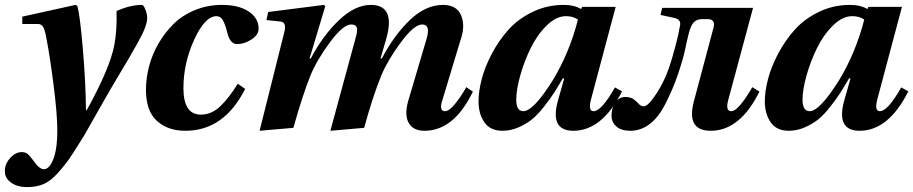

<svg xmlns="http://www.w3.org/2000/svg" viewBox="-34 -522 3729 784"><path d="M-14 180Q-16 151 5.5 125.5Q27 100 54 99Q69 99 78 106Q87 113 101 132Q126 169 145 169Q172 169 189 112Q200 75 200 10Q200 -55 185 -173Q170 -291 156 -363Q150 -398 142.5 -411.5Q135 -425 119 -424H57V-454L274 -502L282 -498Q293 -457 304.5 -320Q316 -183 317 -72H320Q415 -243 433 -339Q444 -398 442 -477Q498 -502 546 -502Q552 -502 559.5 -483.5Q567 -465 567 -448Q567 -433 558.5 -409.5Q550 -386 529 -348.5Q508 -311 494 -287Q480 -263 450 -213Q415 -155 366 -68Q317 19 311 29Q272 92 252.5 121Q233 150 203 183.5Q173 217 144 229.5Q115 242 77 242Q36 242 11 223.5Q-14 205 -14 180Z M562 -155Q562 -202 574.5 -250.5Q587 -299 613 -344Q639 -389 675 -424.5Q711 -460 762.5 -481Q814 -502 873 -502Q941 -502 981.5 -475Q1022 -448 1022 -405Q1022 -380 993 -361Q964 -342 935 -342Q905 -342 894 -389Q884 -428 874.5 -442Q865 -456 850 -456Q803 -456 759 -360Q715 -264 715 -162Q715 -54 786 -54Q830 -54 865.5 -88Q901 -122 937 -180L967 -159Q881 12 723 12Q651 12 606.5 -28.5Q562 -69 562 -155Z M1026 12 1127 -391Q1137 -431 1112 -434L1054 -440L1061 -473L1289 -502L1294 -496L1230 -283H1235Q1285 -378 1350.5 -440Q1416 -502 1480 -502Q1585 -502 1541 -356L1520 -284L1525 -283Q1576 -380 1640.5 -441Q1705 -502 1775 -502Q1831 -502 1849 -459Q1867 -416 1846 -357L1773 -115Q1757 -68 1783 -68Q1800 -68 1824 -97.5Q1848 -127 1870 -166L1897 -148Q1820 12 1699 12Q1654 12 1635.5 -19Q1617 -50 1632 -107L1708 -364Q1725 -422 1690 -422Q1657 -422 1603.5 -350Q1550 -278 1523 -214Q1486 -122 1453 0L1315 12L1420 -374Q1427 -400 1422.5 -411Q1418 -422 1400 -422Q1367 -422 1313 -349Q1259 -276 1233 -212Q1201 -132 1164 0Z M1920 -108Q1920 -149 1933 -199Q1946 -249 1974.5 -303Q2003 -357 2042.5 -401Q2082 -445 2141 -473.5Q2200 -502 2268 -502Q2311 -502 2339 -485L2343 -494H2480L2379 -115Q2367 -68 2390 -68Q2422 -68 2477 -165L2506 -149Q2425 12 2307 12Q2209 12 2245 -114L2270 -202H2264Q2243 -166 2229 -144Q2215 -122 2189 -88.5Q2163 -55 2140 -36Q2117 -17 2084.5 -2.5Q2052 12 2018 12Q1968 12 1944 -22.5Q1920 -57 1920 -108ZM2074 -115Q2074 -68 2103 -68Q2144 -68 2223 -194Q2291 -306 2326 -442Q2306 -456 2277 -456Q2237 -456 2198 -417.5Q2159 -379 2132.5 -324.5Q2106 -270 2090 -212.5Q2074 -155 2074 -115Z M2463 -50Q2463 -81 2478.5 -103.5Q2494 -126 2519 -126Q2541 -126 2553.5 -116.5Q2566 -107 2574.5 -97.5Q2583 -88 2595 -88Q2610 -88 2636 -124.5Q2662 -161 2681 -203Q2697 -238 2712 -290.5Q2727 -343 2735 -378L2742 -414Q2750 -442 2719 -449L2663 -461L2670 -490H3041L2940 -115Q2927 -68 2952 -68Q2981 -68 3038 -166L3067 -148Q2988 12 2868 12Q2768 12 2799 -107L2880 -411Q2888 -444 2854 -444H2834Q2811 -444 2799 -431Q2787 -418 2779 -387.5Q2771 -357 2763.5 -320Q2756 -283 2735.5 -222Q2715 -161 2684 -100Q2628 12 2539 12Q2503 12 2483 -5.5Q2463 -23 2463 -50Z M3089 -108Q3089 -149 3102 -199Q3115 -249 3143.5 -303Q3172 -357 3211.5 -401Q3251 -445 3310 -473.5Q3369 -502 3437 -502Q3480 -502 3508 -485L3512 -494H3649L3548 -115Q3536 -68 3559 -68Q3591 -68 3646 -165L3675 -149Q3594 12 3476 12Q3378 12 3414 -114L3439 -202H3433Q3412 -166 3398 -144Q3384 -122 3358 -88.5Q3332 -55 3309 -36Q3286 -17 3253.5 -2.5Q3221 12 3187 12Q3137 12 3113 -22.5Q3089 -57 3089 -108ZM3243 -115Q3243 -68 3272 -68Q3313 -68 3392 -194Q3460 -306 3495 -442Q3475 -456 3446 -456Q3406 -456 3367 -417.5Q3328 -379 3301.5 -324.5Q3275 -270 3259 -212.5Q3243 -155 3243 -115Z"/></svg>

Font: Lingua Franca
Style: Bold Italic
Weight: 700
Italic angle: -13°
Version: Version 1.19